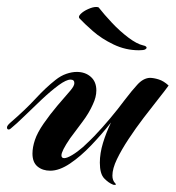

<svg xmlns="http://www.w3.org/2000/svg" viewBox="-25 -490 504 550"><path d="M299 39Q286 34 273.5 21Q261 8 261 -24Q261 -51 270 -80.5Q279 -110 293 -139Q267 -106 236.5 -74Q206 -42 175.5 -21.5Q145 -1 119 -1Q97 -1 82.5 -13Q68 -25 68 -50Q68 -68 75 -89Q82 -110 100 -136Q118 -162 139.5 -187.5Q161 -213 177 -231Q188 -244 188 -252Q188 -262 177 -262Q165 -262 143 -246Q120 -229 94 -204.5Q68 -180 45 -157.5Q22 -135 6 -122Q3 -119 0 -119Q-5 -119 -5 -125Q-5 -130 4 -138Q48 -176 77 -207.5Q106 -239 134 -261Q149 -273 165 -278.5Q181 -284 195 -284Q219 -284 235 -270Q251 -256 251 -231Q251 -212 241 -191Q230 -166 211.5 -141.5Q193 -117 176 -94Q163 -75 157 -63Q151 -51 151 -45Q151 -37 159 -37Q167 -37 182 -46Q197 -55 213 -69Q224 -79 232.5 -87.5Q241 -96 245 -100Q268 -124 291 -151.5Q314 -179 331 -202Q344 -219 351.5 -228Q359 -237 368 -247Q385 -266 404 -267Q415 -267 429.5 -262.5Q444 -258 458 -245Q448 -231 428.5 -206.5Q409 -182 386.5 -152.5Q364 -123 343.5 -92Q323 -61 310 -34Q297 -7 297 13Q297 27 305 35Q309 39 305 39.5Q301 40 299 39ZM373 -346Q335 -346 300.5 -362.5Q266 -379 241 -401Q216 -423 203 -437Q198 -442 206 -450Q214 -458 227.5 -464Q241 -470 250 -470Q258 -470 259 -467Q273 -449 295.5 -425Q318 -401 342.5 -382.5Q367 -364 385 -360Q395 -358 395 -353Q395 -351 391 -348.5Q387 -346 373 -346Z"/></svg>

Font: Arizonia
Style: Regular
Weight: 400
Designer: Robert E. Leuschke
Foundry: Robert E. Leuschke
Version: Version 1.010; ttfautohint (v1.8.4.7-5d5b)